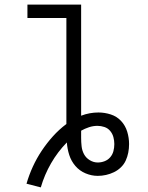

<svg xmlns="http://www.w3.org/2000/svg" viewBox="-20 -755 640 833"><path d="M157 58 95 42Q106 4 122.5 -32Q139 -68 161 -101Q183 -134 209.5 -163.5Q236 -193 268 -217V-677H99V-735H332V-253Q350 -260 369 -263.5Q388 -267 407 -267Q434 -267 460.5 -258.5Q487 -250 505.5 -230Q524 -210 532 -183.5Q540 -157 540 -130Q540 -111 536.5 -93Q533 -75 525.5 -58.5Q518 -42 504.5 -29Q491 -16 474.5 -8Q458 0 440 4Q422 8 404 8Q377 8 351 -3Q325 -14 307 -35Q289 -56 280.5 -82.5Q272 -109 270 -137Q230 -96 201.5 -46.5Q173 3 157 58ZM404 -50Q419 -50 433.5 -55.5Q448 -61 458 -72.5Q468 -84 472 -99Q476 -114 476 -130Q476 -145 472 -160Q468 -175 458 -187Q448 -199 433 -204Q418 -209 403 -209Q384 -209 366 -203Q348 -197 332 -188Q332 -180 332 -172.5Q332 -165 332 -157Q332 -139 334 -120.5Q336 -102 344.5 -86Q353 -70 369.5 -60Q386 -50 404 -50Z"/></svg>

Font: Iosevka Slab Light Extended
Style: Regular
Weight: 300
Width: 7
Monospace: yes
Designer: Belleve Invis
Foundry: Belleve Invis
Version: Version 11.1.0; ttfautohint (v1.8.3)